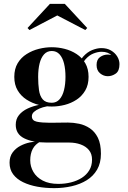

<svg xmlns="http://www.w3.org/2000/svg" viewBox="-20 -714 662 994"><path d="M261 260Q215 260 173.5 252.5Q132 245 99.5 229.2Q67 213.5 48.2 188.5Q29.5 163.5 29.5 128.5Q29.5 96.5 45.5 75Q61.5 53.5 85.5 41Q109.5 28.5 134 23.5Q158.5 18.5 175 18.5H190Q162.5 32.5 149.5 57Q136.5 81.5 136.5 116Q136.5 148 152.8 176Q169 204 201.5 221Q234 238 282 238Q317 238 348.2 230Q379.5 222 403.8 206.5Q428 191 442.2 167.5Q456.5 144 456.5 112.5Q456.5 82.5 440.5 63Q424.5 43.5 397.5 33.8Q370.5 24 338 24Q327.5 24 304 24Q280.5 24 257 24Q233.5 24 222.5 24Q149.5 24 105.5 2.2Q61.5 -19.5 61.5 -68Q61.5 -97.5 78.2 -118.2Q95 -139 123.2 -152.2Q151.5 -165.5 186 -171.8Q220.5 -178 256 -178L255 -166.5Q240 -166.5 221 -163Q202 -159.5 184.8 -152.2Q167.5 -145 156.2 -135Q145 -125 145 -112Q145 -89.5 170.5 -84Q196 -78.5 237 -78.5Q254.5 -78.5 270.8 -78.8Q287 -79 302.2 -79.2Q317.5 -79.5 332 -79.5Q360 -79.5 389.8 -73.2Q419.5 -67 445.2 -49.8Q471 -32.5 486.8 -0.8Q502.5 31 502.5 82Q502.5 130 482.8 164Q463 198 429 219Q395 240 351.5 250Q308 260 261 260ZM248 -162.5Q215 -162.5 181 -171Q147 -179.5 118 -198Q89 -216.5 71.5 -245.8Q54 -275 54 -316Q54 -357.5 71.5 -386.8Q89 -416 118 -434.2Q147 -452.5 181 -461Q215 -469.5 248 -469.5Q281.5 -469.5 315 -461Q348.5 -452.5 376.5 -434.2Q404.5 -416 421.5 -386.8Q438.5 -357.5 438.5 -316Q438.5 -275 421.5 -245.8Q404.5 -216.5 376.5 -198Q348.5 -179.5 315 -171Q281.5 -162.5 248 -162.5ZM248 -182Q272.5 -182 288.2 -199.8Q304 -217.5 311.5 -248Q319 -278.5 319 -316Q319 -355.5 311.5 -385.5Q304 -415.5 288.2 -432.8Q272.5 -450 248 -450Q224 -450 208.2 -432.8Q192.5 -415.5 185 -385.5Q177.5 -355.5 177.5 -316Q177.5 -278.5 181.8 -248Q186 -217.5 201 -199.8Q216 -182 248 -182ZM538 -319.5Q516 -319.5 498 -334.5Q480 -349.5 480 -377.5Q480 -406 498.2 -418.8Q516.5 -431.5 538 -431.5Q558.5 -431.5 578 -418.8Q597.5 -406 597.5 -382H578.5Q578.5 -406.5 559.2 -426.2Q540 -446 506 -446Q487 -446 464.2 -437.2Q441.5 -428.5 421.8 -406Q402 -383.5 392 -342L378 -352Q388 -395.5 409.8 -420Q431.5 -444.5 457.2 -454.8Q483 -465 504.5 -465Q533.5 -465 554.5 -452.8Q575.5 -440.5 587 -421.5Q598.5 -402.5 598.5 -382Q598.5 -346.5 579.2 -333Q560 -319.5 538 -319.5ZM132.5 -558.5 122.5 -569 238.5 -694H315.5L431.5 -569L421.5 -558.5L276.5 -634Z"/></svg>

Font: Bodoni Moda 11pt SemiBold
Style: Regular
Weight: 600
Designer: Owen Earl
Foundry: indestructible type
Version: Version 2.004